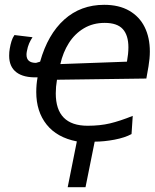

<svg xmlns="http://www.w3.org/2000/svg" viewBox="-20 -576 642 797"><path d="M130.5 -194Q130.5 -226 136 -255Q78 -253 48 -276Q18 -299 18 -344.5Q18 -361 20.5 -374Q23.5 -391.5 27.8 -405.2Q32 -419 40 -430.5L115 -421.5Q107 -409.5 101 -396Q95 -382.5 91.5 -363Q90 -355.5 90 -349Q90 -315 129.5 -315L146.5 -320Q178.5 -433.5 246.8 -494.8Q315 -556 412.5 -556Q474 -556 516.5 -531.5Q559 -507 580.5 -463.5Q602 -420 602 -362Q602 -334 596.5 -301L587.5 -250L216.5 -245Q211.5 -215.5 211.5 -188.5Q211.5 -54 344 -54Q395.5 -54 436.5 -63.8Q477.5 -73.5 531 -95L526 -19.5Q498.5 -4.5 455.2 3.8Q412 12 373 12L335 201H261L299 11Q216.5 -5 173.5 -59Q130.5 -113 130.5 -194ZM513 -379.5Q513 -429.5 489.8 -455.2Q466.5 -481 414.5 -481Q366 -481 328.2 -458.5Q290.5 -436 266 -397.5Q241.5 -359 230.5 -310L507 -320Q513 -353 513 -379.5Z"/></svg>

Font: JuliaMono ExtraBoldItalic
Style: Regular
Weight: 800
Italic angle: -9°
Monospace: yes
Designer: cormullion
Foundry: corm
Version: Version 0.049; ttfautohint (v1.8.4)